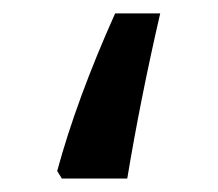

<svg xmlns="http://www.w3.org/2000/svg" viewBox="-20 -265 323 285"><path d="M64.9 -11.2Q93.8 -117.7 150.9 -245.1H217.8Q188.5 -118.2 168.9 0H71.8Z"/></svg>

Font: Noto Kufi Arabic
Style: Regular
Weight: 400
Designer: Monotype Design team
Foundry: Monotype Imaging Inc.
Version: Version 1.02